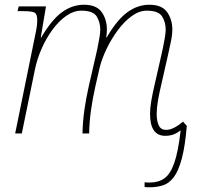

<svg xmlns="http://www.w3.org/2000/svg" viewBox="-20 -563 843 810"><path d="M613 227Q606 227 601.5 227Q597 227 590 226V206Q598 207 602.5 207Q607 207 613 207Q649 207 674 189Q699 171 715.5 123.5Q732 76 742 -12V-13Q728 -2 712.5 4Q697 10 677 10Q613 10 613 -83Q613 -106 618 -136Q623 -166 631 -200L661 -332Q663 -339 667 -359Q671 -379 675 -401.5Q679 -424 679 -438Q679 -469 664 -493.5Q649 -518 599 -518Q567 -518 535.5 -495Q504 -472 477 -435.5Q450 -399 430 -357.5Q410 -316 401 -280L382 -197Q371 -148 364 -99Q357 -50 356 0H328Q329 -50 336 -99Q343 -148 354 -197L385 -332Q387 -339 391 -359Q395 -379 399 -401.5Q403 -424 403 -438Q403 -469 388 -493.5Q373 -518 323 -518Q291 -518 260 -496.5Q229 -475 202 -438.5Q175 -402 155.5 -357.5Q136 -313 127 -268L72 0H44L132 -432Q134 -441 135.5 -453.5Q137 -466 137 -479Q137 -503 126.5 -509.5Q116 -516 76 -516H54L59 -536H174L152 -405H154Q198 -480 241.5 -511.5Q285 -543 334 -543Q387 -543 409 -512Q431 -481 431 -438Q431 -423 428 -405H430Q474 -480 517.5 -511.5Q561 -543 610 -543Q663 -543 685 -512Q707 -481 707 -438Q707 -415 700.5 -385.5Q694 -356 689 -332L659 -200Q652 -171 646.5 -139Q641 -107 641 -83Q641 -52 650 -33.5Q659 -15 681 -15Q711 -15 752 -50L768 -32Q761 54 747 106Q733 158 713.5 184Q694 210 668.5 218.5Q643 227 613 227Z"/></svg>

Font: Noto Serif Thin
Style: Italic
Weight: 100
Italic angle: -12°
Designer: Monotype Design Team
Foundry: Monotype Imaging Inc.
Version: Version 2.014; ttfautohint (v1.8.4.7-5d5b)